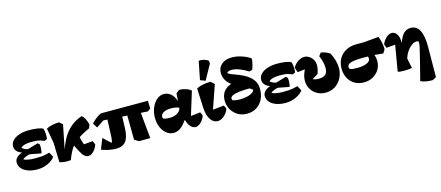

<svg xmlns="http://www.w3.org/2000/svg" viewBox="-62 -1533 5697 2483"><g transform="rotate(-15 2786.0 -291.5)"><path d="M261 14Q190 14 135.5 -5.5Q81 -25 50.5 -60.5Q20 -96 20 -142Q20 -187 64.5 -220Q109 -253 178 -260L193 -267L348 -312L370 -290Q373 -272 372.5 -249.5Q372 -227 369 -206Q366 -185 361 -173L213 -201Q196 -200 176 -193Q156 -186 139 -177.5Q122 -169 115 -160Q130 -148 171.5 -140Q213 -132 261 -132Q308 -132 339.5 -134Q371 -136 399 -141.5Q427 -147 461 -156L496 -91Q474 -60 436.5 -36Q399 -12 353.5 1Q308 14 261 14ZM241 -228 173 -241Q110 -243 69.5 -275Q29 -307 29 -353Q29 -398 61.5 -432.5Q94 -467 151.5 -486Q209 -505 284 -505Q344 -505 392 -497.5Q440 -490 467 -476Q477 -447 480 -412Q483 -377 479 -336L445 -318Q414 -331 389.5 -338Q365 -345 338.5 -347.5Q312 -350 275 -350Q222 -350 184.5 -340Q147 -330 129 -310Q138 -299 158 -288.5Q178 -278 204 -271.5Q230 -265 253 -265Z M705 10Q683 13 654 12.5Q625 12 598 7.5Q571 3 555 -3L548 -262L512 -464Q541 -481 588 -491.5Q635 -502 684 -502L728 -465L646 -57L641 -82Q676 -185 708.5 -251.5Q741 -318 780 -364Q825 -417 877 -451Q929 -485 989 -504Q1012 -485 1028.5 -452.5Q1045 -420 1057 -375L1040 -327Q911 -270 835 -204Q808 -181 786.5 -152Q765 -123 745.5 -84Q726 -45 705 10ZM941 17Q911 17 886.5 -5Q862 -27 836 -79L765 -217L883 -301Q888 -255 902 -206Q916 -157 941 -97L881 -140L1041 -155L1063 -107Q1047 -55 1012 -19Q977 17 941 17Z M1143 -310 1105 -372Q1118 -389 1142.5 -410.5Q1167 -432 1194.5 -450.5Q1222 -469 1242 -474H1866L1870 -370L1831 -341L1244 -378ZM1308 19Q1272 19 1221.5 10Q1171 1 1116 -20L1173 -162Q1196 -139 1221.5 -115.5Q1247 -92 1273 -70Q1280 -79 1283.5 -98Q1287 -117 1288.5 -141.5Q1290 -166 1291 -192L1301 -450L1495 -448L1489 -231Q1488 -178 1480.5 -132.5Q1473 -87 1454 -53Q1435 -19 1400 0Q1365 19 1308 19ZM1621 1 1563 -34 1559 -439 1729 -442 1771 0Z M2084 14Q2031 14 1988.5 -19.5Q1946 -53 1921.5 -110Q1897 -167 1897 -238Q1897 -310 1923 -371Q1949 -432 1991.5 -468.5Q2034 -505 2085 -505Q2148 -505 2192 -458Q2236 -411 2248 -331L2247 -276Q2222 -290 2193.5 -296Q2165 -302 2127 -302Q2066 -302 2028.5 -280.5Q1991 -259 1991 -224Q1991 -216 1993 -210Q1995 -204 2000 -199Q2021 -193 2040.5 -190Q2060 -187 2082 -187Q2123 -187 2155.5 -198.5Q2188 -210 2209 -230.5Q2230 -251 2235 -279L2240 -305L2238 -335L2249 -471L2293 -506Q2337 -506 2382.5 -491Q2428 -476 2450 -453L2342 -103L2335 -138L2481 -154L2502 -108Q2493 -76 2472.5 -48Q2452 -20 2426.5 -3Q2401 14 2377 14Q2345 14 2318 -11.5Q2291 -37 2274 -81.5Q2257 -126 2253 -184L2289 -108H2221L2281 -141Q2232 -61 2184.5 -23.5Q2137 14 2084 14Z M2672 14Q2616 14 2577.5 -42.5Q2539 -99 2534 -209L2523 -463Q2546 -477 2597 -489.5Q2648 -502 2712 -502L2759 -460L2638 -111L2592 -139L2800 -160L2821 -112Q2811 -81 2788 -52Q2765 -23 2735 -4.5Q2705 14 2672 14ZM2655 -531 2586 -557 2635 -803Q2657 -807 2682 -802.5Q2707 -798 2728.5 -789Q2750 -780 2762 -770L2766 -732Z M3063 20Q2996 20 2942.5 -11.5Q2889 -43 2857.5 -97Q2826 -151 2826 -219Q2826 -266 2842 -303Q2858 -340 2890 -366.5Q2922 -393 2969 -408L3199 -289Q3105 -289 3042.5 -281.5Q2980 -274 2949 -259Q2918 -244 2918 -221Q2918 -204 2929 -195Q2971 -183 3020 -183Q3073 -183 3115.5 -192.5Q3158 -202 3185.5 -219Q3213 -236 3218 -258Q3201 -278 3166.5 -294Q3132 -310 3063 -329L3005 -383Q2941 -413 2905.5 -464Q2870 -515 2870 -577Q2870 -648 2921 -691.5Q2972 -735 3056 -735Q3088 -735 3122.5 -729.5Q3157 -724 3187 -713Q3220 -703 3252 -687.5Q3284 -672 3306 -655Q3306 -637 3301 -609.5Q3296 -582 3288.5 -555.5Q3281 -529 3273 -512L3234 -500Q3170 -539 3115 -559.5Q3060 -580 3016 -580Q2991 -580 2973.5 -573.5Q2956 -567 2951 -556Q2960 -543 2989 -531Q3018 -519 3058.5 -504.5Q3099 -490 3142 -469.5Q3185 -449 3222.5 -419Q3260 -389 3283.5 -346.5Q3307 -304 3307 -244Q3307 -166 3276 -106.5Q3245 -47 3190.5 -13.5Q3136 20 3063 20Z M3583 14Q3512 14 3457.5 -5.5Q3403 -25 3372.5 -60.5Q3342 -96 3342 -142Q3342 -187 3386.5 -220Q3431 -253 3500 -260L3515 -267L3670 -312L3692 -290Q3695 -272 3694.5 -249.5Q3694 -227 3691 -206Q3688 -185 3683 -173L3535 -201Q3518 -200 3498 -193Q3478 -186 3461 -177.5Q3444 -169 3437 -160Q3452 -148 3493.5 -140Q3535 -132 3583 -132Q3630 -132 3661.5 -134Q3693 -136 3721 -141.5Q3749 -147 3783 -156L3818 -91Q3796 -60 3758.5 -36Q3721 -12 3675.5 1Q3630 14 3583 14ZM3563 -228 3495 -241Q3432 -243 3391.5 -275Q3351 -307 3351 -353Q3351 -398 3383.5 -432.5Q3416 -467 3473.5 -486Q3531 -505 3606 -505Q3666 -505 3714 -497.5Q3762 -490 3789 -476Q3799 -447 3802 -412Q3805 -377 3801 -336L3767 -318Q3736 -331 3711.5 -338Q3687 -345 3660.5 -347.5Q3634 -350 3597 -350Q3544 -350 3506.5 -340Q3469 -330 3451 -310Q3460 -299 3480 -288.5Q3500 -278 3526 -271.5Q3552 -265 3575 -265Z M4119 20Q4051 20 4000.5 -9.5Q3950 -39 3922 -88.5Q3894 -138 3894 -198Q3894 -218 3897.5 -239Q3901 -260 3910.5 -287.5Q3920 -315 3936.5 -354Q3953 -393 3979 -449L3972 -347L3833 -330L3811 -395Q3837 -442 3880.5 -470.5Q3924 -499 3965 -499Q3997 -499 4027.5 -480.5Q4058 -462 4078 -428.5Q4098 -395 4098 -350Q4098 -325 4091.5 -296Q4085 -267 4076 -241L3997 -192Q4013 -185 4031.5 -181Q4050 -177 4075 -177Q4140 -177 4168 -205Q4196 -233 4196 -291Q4196 -326 4186 -368.5Q4176 -411 4156 -457L4187 -498Q4218 -494 4251.5 -481Q4285 -468 4306 -451Q4334 -399 4348.5 -346.5Q4363 -294 4363 -247Q4363 -174 4332 -113.5Q4301 -53 4246 -16.5Q4191 20 4119 20Z M4630 20Q4560 20 4506.5 -11Q4453 -42 4423 -98.5Q4393 -155 4393 -229Q4393 -304 4426.5 -361Q4460 -418 4520 -450Q4580 -482 4659 -482H4759L4960 -500Q4970 -479 4978.5 -446.5Q4987 -414 4991.5 -381.5Q4996 -349 4995 -325L4966 -277L4820 -291H4691Q4585 -291 4535 -275Q4485 -259 4485 -224Q4485 -215 4488 -208Q4491 -201 4496 -196Q4511 -189 4532 -186Q4553 -183 4593 -183Q4673 -183 4721 -204.5Q4769 -226 4769 -261Q4769 -281 4759 -299.5Q4749 -318 4731 -331L4815 -352Q4841 -316 4853 -279Q4865 -242 4865 -202Q4865 -139 4834 -89Q4803 -39 4750 -9.5Q4697 20 4630 20Z M5494 222Q5394 222 5334 192Q5365 72 5385.5 -9Q5406 -90 5418.5 -141.5Q5431 -193 5437.5 -222Q5444 -251 5446 -266Q5448 -281 5448 -291Q5448 -306 5444 -312Q5439 -314 5432 -315Q5425 -316 5419 -316Q5391 -316 5361.5 -297Q5332 -278 5306.5 -246.5Q5281 -215 5263.5 -177Q5246 -139 5241 -102L5215 -173L5230 -338Q5246 -394 5269 -431Q5292 -468 5322.5 -486.5Q5353 -505 5391 -505Q5549 -505 5547 -211L5544 195ZM5097 5 5085 -7 5156 -423 5209 -353 5025 -337 5006 -388Q5027 -439 5064 -472Q5101 -505 5137 -505Q5179 -505 5205 -465Q5219 -445 5225.5 -415.5Q5232 -386 5232 -344L5239 -172L5275 0Q5259 4 5229 6.5Q5199 9 5163.5 8.5Q5128 8 5097 5Z"/></g></svg>

Font: Eczar ExtraBold
Style: Regular
Weight: 800
Designer: Vaibhav Singh
Foundry: Rosetta Type Foundry
Version: Version 2.000